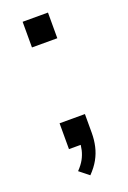

<svg xmlns="http://www.w3.org/2000/svg" viewBox="-122 -530 458 689"><g transform="rotate(-20 107.0 -185.5)"><path d="M99.2 114.4 62.9 85.5Q79.5 68.2 88.1 52.3Q96.7 36.3 100.7 19.4Q104.8 2.4 104.8 -16.2L125.8 0H59.2V-98.7H156V-26.9Q156 0 150.4 24.2Q144.9 48.4 132.6 70.6Q120.3 92.8 99.2 114.4ZM59.2 -388.3V-486.3H156V-388.3Z"/></g></svg>

Font: Nunito Sans 12pt ExtraLight SemiCondensed
Style: Regular
Weight: 200
Width: 4
Version: Version 3.101;gftools[0.9.27]